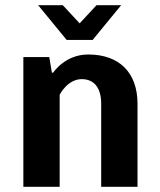

<svg xmlns="http://www.w3.org/2000/svg" viewBox="-20 -720 615 740"><path d="M295 -415C340 -415 370 -385 370 -320V0H510V-320C510 -440 440 -510 320 -510C230 -510 185 -440 185 -440H180L170 -500H70V0H210V-355C210 -355 240 -415 295 -415ZM337 -566 447 -700H352L287 -630L222 -700H127L237 -566Z"/></svg>

Font: Scada
Style: Bold
Weight: 700
Designer: Jovanny Lemonad
Foundry: Jovanny Lemonad
Version: Version 3.005